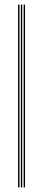

<svg xmlns="http://www.w3.org/2000/svg" viewBox="-20 -820 188 840"><path d="M83.5 0V-800H89.5V0ZM59 0V-800H65.2V0ZM71.2 0V-800H77.2V0Z"/></svg>

Font: Big Shoulders Inline Display Thin ExtraLight
Style: Regular
Weight: 250
Version: Version 2.002